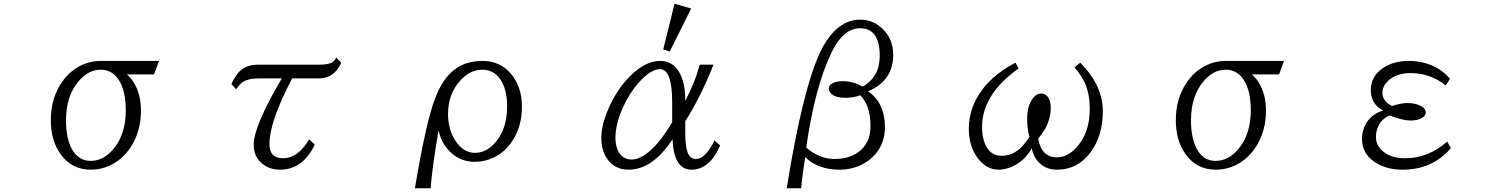

<svg xmlns="http://www.w3.org/2000/svg" viewBox="-20 -885 8040 1024"><path d="M801.8 -488.3H655.8Q678.2 -470.2 693.8 -444.3Q731.9 -381.8 731.9 -294.9Q731.9 -183.1 675.8 -98.1Q636.2 -39.1 578.1 -8.3Q524.9 20 463.9 20Q363.3 20 304.2 -61Q251 -134.3 251 -244.1Q251 -365.2 314.5 -453.1Q362.8 -519 435.1 -545.9Q474.6 -560.1 517.1 -560.1H828.1ZM517.1 -513.2Q450.2 -513.2 397.9 -450.2Q332 -371.6 332 -242.7Q332 -150.9 361.3 -93.8Q396 -26.9 463.4 -26.9Q531.2 -26.9 584.5 -89.8Q650.9 -168.5 650.9 -296.9Q650.9 -403.8 611.3 -461.9Q576.7 -513.2 517.1 -513.2Z M1213.9 -437Q1236.3 -483.4 1257.8 -504.4Q1293 -540 1356.9 -540H1678.7Q1723.6 -540 1744.6 -548.8Q1765.1 -557.1 1772.9 -579.1L1799.8 -550.3Q1763.2 -466.8 1679.7 -466.8H1538.1Q1417 -236.3 1417 -116.7Q1417 -41 1489.7 -41Q1569.3 -41 1628.9 -142.1L1658.7 -113.8Q1595.2 20 1473.1 20Q1419.4 20 1380.9 -10.3Q1333 -47.4 1333 -113.3Q1333 -212.4 1482.9 -466.8H1356.9Q1304.7 -466.8 1275.9 -447.8Q1257.3 -435.1 1239.7 -408.7Z M2192.9 119.1Q2252.4 -238.3 2302.7 -366.2Q2339.8 -460.4 2396 -507.3Q2458.5 -560.1 2554.2 -560.1Q2645 -560.1 2702.6 -494.1Q2763.7 -424.3 2763.7 -315.9Q2763.7 -213.4 2714.8 -136.7Q2674.8 -73.2 2609.9 -43.5Q2563 -22 2511.7 -22Q2424.3 -22 2366.2 -90.8Q2332.5 -130.4 2318.8 -189Q2284.2 12.2 2276.9 119.1ZM2553.2 -513.2Q2487.3 -513.2 2436.5 -457.5Q2369.6 -384.8 2369.6 -277.3Q2369.6 -190.4 2412.1 -129.9Q2454.1 -69.8 2512.7 -69.8Q2572.3 -69.8 2619.1 -122.1Q2684.6 -194.3 2684.6 -318.8Q2684.6 -396.5 2657.2 -447.3Q2620.6 -513.2 2553.2 -513.2Z M3517.1 -621.1 3577.6 -865.2 3666 -839.4 3552.2 -610.4ZM3791 -136.2 3820.8 -108.9Q3763.7 20 3668 20Q3573.7 20 3566.9 -142.1Q3460.4 20 3332.5 20Q3255.9 20 3215.3 -42.5Q3187 -85.9 3187 -149.4Q3187 -218.3 3225.1 -305.2Q3273.9 -418.9 3356 -493.7Q3428.7 -560.1 3502.4 -560.1Q3575.2 -560.1 3610.4 -484.9Q3634.8 -432.1 3634.8 -347.2Q3687 -445.8 3711.9 -540H3785.2Q3715.3 -364.3 3634.8 -238.8V-174.8Q3634.8 -105.5 3647 -73.2Q3659.7 -37.1 3692.4 -37.1Q3741.7 -37.1 3791 -136.2ZM3564.9 -232.9V-340.8Q3564.9 -516.1 3499.5 -516.1Q3448.7 -516.1 3381.8 -439Q3335.9 -385.7 3302.2 -312Q3262.2 -222.7 3262.2 -149.9Q3262.2 -102.5 3281.2 -71.8Q3304.7 -34.2 3348.6 -34.2Q3396 -34.2 3453.6 -86.9Q3508.8 -137.2 3564.9 -232.9Z M4175.8 119.1Q4260.3 -408.2 4355 -608.4Q4385.3 -672.4 4425.3 -714.4Q4488.8 -780.3 4566.9 -780.3Q4635.3 -780.3 4686 -732.4Q4743.7 -677.7 4743.7 -591.8Q4743.7 -456.1 4610.8 -397.9Q4699.7 -334.5 4699.7 -206.5Q4699.7 -128.9 4655.8 -71.8Q4618.2 -23.4 4558.1 1Q4511.2 20 4458.5 20Q4341.8 20 4274.9 -46.9Q4260.3 38.6 4252.9 119.1ZM4580.6 -422.9Q4671.9 -474.6 4671.9 -586.4Q4671.9 -734.4 4567.4 -734.4Q4478 -734.4 4417 -609.4Q4326.2 -424.3 4279.8 -98.1Q4349.6 -37.1 4431.6 -37.1Q4520 -37.1 4573.2 -86.4Q4622.6 -132.3 4622.6 -211.9Q4622.6 -324.7 4566.9 -377Q4534.7 -363.3 4485.4 -363.3Q4438.5 -363.3 4414.6 -383.8Q4399.9 -397 4399.9 -413.1Q4399.9 -429.2 4417.5 -439.5Q4439 -452.1 4474.1 -452.1Q4529.8 -452.1 4580.6 -422.9Z M5412.1 -520Q5317.9 -451.7 5272.5 -382.3Q5217.8 -299.8 5217.8 -209.5Q5217.8 -139.6 5243.7 -97.7Q5270.5 -54.2 5321.8 -54.2Q5383.8 -54.2 5430.7 -103.5Q5448.7 -122.1 5470.2 -154.8Q5458 -199.7 5458 -255.4Q5458 -310.5 5481 -349.1Q5502.4 -386.2 5532.7 -386.2Q5555.7 -386.2 5569.3 -366.7Q5584 -345.7 5584 -309.6Q5584 -223.1 5517.1 -146Q5534.2 -45.9 5616.2 -45.9Q5670.4 -45.9 5716.3 -93.3Q5792 -171.4 5792 -303.7Q5792 -381.8 5767.6 -438.5Q5750.5 -479 5710.9 -525.9L5741.2 -550.8Q5861.8 -429.2 5861.8 -293Q5861.8 -164.6 5800.3 -78.1Q5730.5 20 5615.7 20Q5547.9 20 5507.3 -34.2Q5489.3 -59.1 5482.9 -94.2Q5442.4 -22.9 5372.6 5.9Q5337.9 20 5305.7 20Q5244.1 20 5198.7 -36.1Q5147 -101.1 5147 -199.2Q5147 -314.5 5223.6 -413.1Q5285.2 -492.7 5396 -550.8Z M6801.8 -488.3H6655.8Q6678.2 -470.2 6693.8 -444.3Q6731.9 -381.8 6731.9 -294.9Q6731.9 -183.1 6675.8 -98.1Q6636.2 -39.1 6578.1 -8.3Q6524.9 20 6463.9 20Q6363.3 20 6304.2 -61Q6251 -134.3 6251 -244.1Q6251 -365.2 6314.5 -453.1Q6362.8 -519 6435.1 -545.9Q6474.6 -560.1 6517.1 -560.1H6828.1ZM6517.1 -513.2Q6450.2 -513.2 6397.9 -450.2Q6332 -371.6 6332 -242.7Q6332 -150.9 6361.3 -93.8Q6396 -26.9 6463.4 -26.9Q6531.2 -26.9 6584.5 -89.8Q6650.9 -168.5 6650.9 -296.9Q6650.9 -403.8 6611.3 -461.9Q6576.7 -513.2 6517.1 -513.2Z M7718.3 -95.2Q7619.6 20 7460.4 20Q7384.8 20 7328.6 -10.7Q7244.1 -56.6 7244.1 -143.1Q7244.1 -197.3 7273.4 -238.3Q7302.7 -279.3 7356.9 -295.9Q7291 -329.1 7291 -404.8Q7291 -474.6 7350.1 -518.1Q7407.2 -560.1 7494.6 -560.1Q7583 -560.1 7653.8 -516.6Q7686.5 -496.1 7713.4 -464.8L7690.9 -429.2Q7608.4 -495.1 7502.4 -495.1Q7424.8 -495.1 7381.3 -452.1Q7353 -424.3 7353 -390.6Q7353 -343.8 7404.3 -319.8Q7451.2 -335.4 7486.3 -335.4Q7529.3 -335.4 7558.1 -319.8Q7584 -305.7 7584 -285.6Q7584 -269 7566.9 -257.8Q7542.5 -242.2 7503.9 -242.2Q7460.4 -242.2 7391.1 -269Q7361.8 -257.3 7343.8 -233.4Q7318.4 -198.7 7318.4 -153.3Q7318.4 -109.4 7355 -78.6Q7399.4 -41 7473.6 -41Q7597.7 -41 7698.2 -129.9Z"/></svg>

Font: BIZ UDPMincho
Style: Regular
Weight: 400
Designer: TypeBank Co., Ltd.
Foundry: Morisawa Inc.
Version: Version 1.06